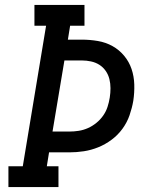

<svg xmlns="http://www.w3.org/2000/svg" viewBox="-20 -755 640 775"><path d="M14 0V-84H72L166 -651H119V-735H321V-651H263L254 -595H310Q343 -595 375 -589.5Q407 -584 434 -569Q461 -554 481 -530Q501 -506 511 -476.5Q521 -447 522 -414Q523 -381 518 -348Q513 -319 503 -290Q493 -261 474.5 -235.5Q456 -210 430.5 -191Q405 -172 376.5 -160.5Q348 -149 318.5 -144.5Q289 -140 260 -140H178L169 -84H216V0ZM192 -224H260Q279 -224 298 -227Q317 -230 335 -238Q353 -246 369 -259Q385 -272 396.5 -288.5Q408 -305 414 -323.5Q420 -342 423 -361Q426 -380 426 -399Q426 -418 421.5 -436Q417 -454 406.5 -469Q396 -484 381 -493.5Q366 -503 347.5 -507Q329 -511 310 -511H240Z"/></svg>

Font: Iosevka Slab MdExObl
Style: Regular
Weight: 500
Width: 7
Italic angle: -9°
Monospace: yes
Designer: Belleve Invis
Foundry: Belleve Invis
Version: Version 11.1.1; ttfautohint (v1.8.3)